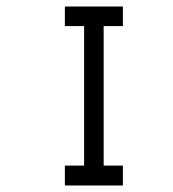

<svg xmlns="http://www.w3.org/2000/svg" viewBox="-20 -617 532 589"><path d="M179 -597H357V-537H298V-109H357V-48H179V-109H238V-537H179Z"/></svg>

Font: IBM 3270 Semi-Condensed
Style: Condensed
Weight: 400
Monospace: yes
Version: Version 2.3.1